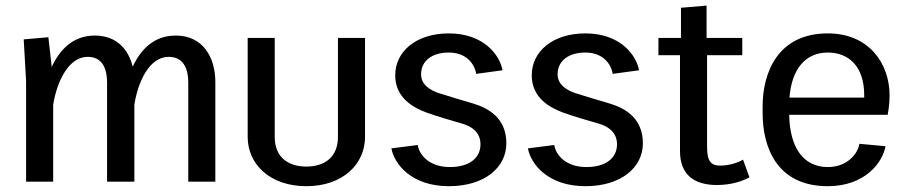

<svg xmlns="http://www.w3.org/2000/svg" viewBox="-20 -632 3161 668"><path d="M62.5 -495 70.8 -350V0H165V-267.5C178.3 -350 219.2 -434.2 285 -434.2C321.7 -434.2 352.5 -413.3 352.5 -343.3V0H447.5V-268.3C460.8 -350.8 500.8 -434.2 566.7 -434.2C603.3 -434.2 635 -413.3 635 -343.3V0H729.2V-346.7C729.2 -431.7 686.7 -508.3 591.7 -508.3C515 -508.3 469.2 -459.2 441.7 -400C426.7 -461.7 384.2 -508.3 310 -508.3C233.3 -508.3 187.5 -458.3 160 -399.2L148.3 -502.5Z M841.7 -155.8C841.7 -60 920 15.8 1045.8 15.8C1171.7 15.8 1250 -60 1250 -155.8V-500H1155.8V-155.8C1155.8 -84.2 1108.3 -52.5 1045.8 -52.5C983.3 -52.5 935.8 -84.2 935.8 -155.8V-500H841.7Z M1341.7 -115.8C1351.7 -61.7 1410.8 15.8 1541.7 15.8C1665.8 15.8 1741.7 -49.2 1741.7 -133.3C1741.7 -220 1681.7 -255 1626.7 -271.7C1595.8 -280.8 1541.7 -296.7 1505.8 -308.3C1479.2 -317.5 1445 -335.8 1445 -373.3C1445 -420 1482.5 -449.2 1541.7 -449.2C1600.8 -449.2 1630.8 -411.7 1636.7 -375L1728.3 -387.5C1719.2 -440 1663.3 -515.8 1541.7 -515.8C1428.3 -515.8 1355 -453.3 1355 -370C1355 -291.7 1417.5 -257.5 1465 -240C1501.7 -226.7 1554.2 -211.7 1591.7 -200.8C1615.8 -193.3 1651.7 -175 1651.7 -130C1651.7 -82.5 1613.3 -50.8 1545 -50.8C1475.8 -50.8 1439.2 -90.8 1433.3 -127.5Z M1816.7 -115.8C1826.7 -61.7 1885.8 15.8 2016.7 15.8C2140.8 15.8 2216.7 -49.2 2216.7 -133.3C2216.7 -220 2156.7 -255 2101.7 -271.7C2070.8 -280.8 2016.7 -296.7 1980.8 -308.3C1954.2 -317.5 1920 -335.8 1920 -373.3C1920 -420 1957.5 -449.2 2016.7 -449.2C2075.8 -449.2 2105.8 -411.7 2111.7 -375L2203.3 -387.5C2194.2 -440 2138.3 -515.8 2016.7 -515.8C1903.3 -515.8 1830 -453.3 1830 -370C1830 -291.7 1892.5 -257.5 1940 -240C1976.7 -226.7 2029.2 -211.7 2066.7 -200.8C2090.8 -193.3 2126.7 -175 2126.7 -130C2126.7 -82.5 2088.3 -50.8 2020 -50.8C1950.8 -50.8 1914.2 -90.8 1908.3 -127.5Z M2270.8 -440H2345.8V-106.7C2345.8 -21.7 2397.5 11.7 2474.2 11.7C2524.2 11.7 2563.3 -1.7 2587.5 -15L2565 -76.7C2552.5 -68.3 2520 -55.8 2485.8 -55.8C2455 -55.8 2440 -69.2 2440 -120V-440H2562.5V-500H2438.3V-612.5L2349.2 -605V-500H2270.8Z M2633.3 -238.3C2633.3 -122.5 2680.8 15.8 2860 15.8C2991.7 15.8 3051.7 -69.2 3060.8 -123.3L2970 -131.7C2964.2 -95.8 2926.7 -50.8 2860 -50.8C2774.2 -50.8 2727.5 -120 2725.8 -232.5H3068.3C3072.5 -255 3075 -277.5 3075 -300C3075 -410 3004.2 -515.8 2860 -515.8C2684.2 -515.8 2633.3 -376.7 2633.3 -261.7ZM2726.7 -292.5C2734.2 -390 2780.8 -449.2 2860 -449.2C2933.3 -449.2 2986.7 -400.8 2986.7 -300.8V-292.5Z"/></svg>

Font: Boon Medium
Style: Regular
Weight: 500
Designer: Sungsit Sawaiwan
Foundry: FontUni
Version: Version 2.0